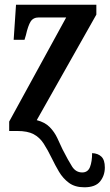

<svg xmlns="http://www.w3.org/2000/svg" viewBox="-20 -556 465 815"><path d="M338 239Q298 239 272.5 220Q247 201 230.5 173Q214 145 201 118Q182 79 165 53Q148 27 122.5 13.5Q97 0 53 0H19V-40L261 -482H145Q121 -482 110 -464.5Q99 -447 90 -407L84 -387H38L48 -536H389V-494L136 -46Q171 -37 191 -16.5Q211 4 223 29.5Q235 55 245 77Q270 126 286 151Q302 176 329 176Q353 176 362 153Q371 130 371 94Q396 95 410.5 109Q425 123 425 155Q425 189 405 214Q385 239 338 239Z"/></svg>

Font: Noto Serif ExtraCondensed SemiBold
Style: Regular
Weight: 600
Width: 2
Designer: Monotype Design Team
Foundry: Monotype Imaging Inc.
Version: Version 2.015; ttfautohint (v1.8.4.7-5d5b)